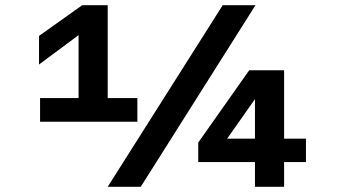

<svg xmlns="http://www.w3.org/2000/svg" viewBox="-20 -718 1340 738"><path d="M282 -250V-583L130 -470V-580L296 -698H394V-250ZM134 -341H508V-250H134ZM394 0 836 -698H962L521 0ZM960 0V-95H742V-170L938 -448H1072V-185H1156V-95H1072V0ZM853 -185H960V-337Z"/></svg>

Font: Azeret Mono SemiBold
Style: Regular
Weight: 600
Designer: Martin Vácha
Foundry: Displaay
Version: Version 1.002